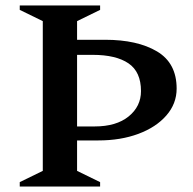

<svg xmlns="http://www.w3.org/2000/svg" viewBox="-20 -680 705 700"><path d="M52 0V-16L136 -57V-603L52 -644V-660H345V-644L261 -603V-535H363Q481 -535 552.5 -492.5Q624 -450 624 -357Q624 -302 586.5 -259Q549 -216 484.5 -192Q420 -168 339 -168H261V-57L345 -16V0ZM318 -480H261V-219H325Q404 -219 449 -255.5Q494 -292 494 -348Q494 -418 448.5 -449Q403 -480 318 -480Z"/></svg>

Font: Spectral SemiBold
Style: Regular
Weight: 600
Designer: Jean-Baptiste Levee
Foundry: Production Type
Version: Version 2.001